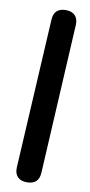

<svg xmlns="http://www.w3.org/2000/svg" viewBox="-96 -856 439 932"><g transform="rotate(10 124.0 -390.0)"><path d="M170 -20 210 -756C212 -795 190 -818 151 -818H150C112 -818 91 -799 89 -760L48 -24C46 15 68 38 107 38H109C147 38 168 19 170 -20Z"/></g></svg>

Font: 寒蝉团圆体 Round
Style: Regular
Weight: 500
Designer: 寒蝉字型
Version: Version 2.700;Glyphs 3.1.1 (3135)